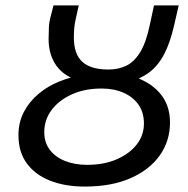

<svg xmlns="http://www.w3.org/2000/svg" viewBox="-20 -675 693 707"><path d="M292 12Q220 12 165 -9.5Q110 -31 79 -73Q48 -115 48 -177Q48 -225 68 -263Q88 -301 122 -329.5Q156 -358 198.5 -375Q241 -392 285 -399L281 -374Q217 -392 188 -432.5Q159 -473 159 -531Q159 -551 160 -573.5Q161 -596 168 -620L177 -655H270L260 -610Q255 -590 253.5 -572.5Q252 -555 252 -537Q252 -476 283 -447.5Q314 -419 379 -419Q416 -419 445 -433Q474 -447 496 -482.5Q518 -518 532 -585L547 -655H638L621 -581Q606 -516 584 -474.5Q562 -433 529.5 -408.5Q497 -384 451 -372L455 -398Q526 -379 566 -335Q606 -291 606 -224Q606 -156 568.5 -103Q531 -50 461 -19Q391 12 292 12ZM301 -68Q363 -68 410 -88.5Q457 -109 483.5 -143Q510 -177 510 -220Q510 -261 490 -289.5Q470 -318 435 -333.5Q400 -349 354 -349Q292 -349 244.5 -327.5Q197 -306 170 -270Q143 -234 143 -188Q143 -151 163 -124Q183 -97 219 -82.5Q255 -68 301 -68Z"/></svg>

Font: Source Sans 3 Medium
Style: Italic
Weight: 500
Italic angle: -11°
Designer: Paul D. Hunt
Foundry: Adobe
Version: Version 3.052;hotconv 1.1.0;makeotfexe 2.6.0